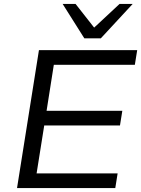

<svg xmlns="http://www.w3.org/2000/svg" viewBox="-20 -961 721 981"><path d="M67 0 179 -705H681L669 -630H255L218 -395H605L593 -320H206L167 -75H581L569 0ZM411 -765 300 -941H366L461 -820L591 -941H658L495 -765Z"/></svg>

Font: Nunito Sans 10pt SemiExpanded
Style: Italic
Weight: 400
Width: 6
Italic angle: -9°
Designer: Vernon Adams
Foundry: Vernon Adams
Version: Version 3.101;gftools[0.9.27]